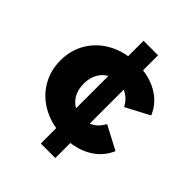

<svg xmlns="http://www.w3.org/2000/svg" viewBox="-216 -785 1031 1031"><g transform="rotate(45 299.0 -270.0)"><path d="M29.4 -270.4Q29.4 -350.7 68.7 -414.1Q108 -477.4 177.5 -513Q247 -548.6 335.1 -548.6Q424.4 -548.6 489.7 -511.1Q554.9 -473.7 583.2 -405.7L448.7 -334.8Q428.6 -371.8 399.2 -389.9Q369.9 -408.1 334.1 -408.1Q297.9 -408.1 268.9 -391.9Q239.9 -375.7 222.9 -344.3Q206 -312.9 206 -270.4Q206 -227.4 222.9 -196.3Q239.9 -165.2 268.9 -148.7Q297.9 -132.2 334.1 -132.2Q369.9 -132.2 399.2 -150.2Q428.6 -168.1 448.7 -205.6L583.2 -134.7Q554.4 -67.1 489.2 -29.4Q424 8.2 335.1 8.2Q247 8.2 177.5 -27.3Q108 -62.9 68.7 -126.6Q29.4 -190.2 29.4 -270.4ZM270.6 -660.3H380.9V120H270.6Z"/></g></svg>

Font: iiserrat Thin
Style: Regular
Weight: 100
Designer: Akira Ohta
Foundry: Akira Ohta
Version: Version 1.200;Glyphs 3.3.1 (3343)